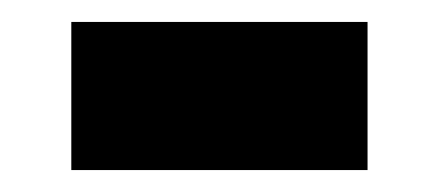

<svg xmlns="http://www.w3.org/2000/svg" viewBox="-20 -393 400 175"><path d="M315 -238H45V-373H315Z"/></svg>

Font: IBM Plex Sans Condensed
Style: Bold
Weight: 700
Width: 3
Designer: Mike Abbink, Paul van der Laan, Pieter van Rosmalen
Foundry: Bold Monday
Version: Version 3.201